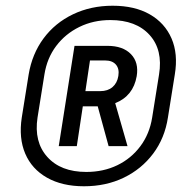

<svg xmlns="http://www.w3.org/2000/svg" viewBox="-20 -760 640 670"><path d="M273 -110Q197 -110 144 -140Q91 -170 68 -224Q45 -278 56 -350L80 -500Q92 -572 132 -626Q172 -680 234.5 -710Q297 -740 373 -740Q450 -740 502.5 -710Q555 -680 578.5 -626Q602 -572 590 -500L566 -350Q555 -278 514.5 -224Q474 -170 412 -140Q350 -110 273 -110ZM281 -160Q341 -160 389.5 -183.5Q438 -207 470 -250Q502 -293 511 -350L535 -500Q549 -586 502 -638Q455 -690 365 -690Q306 -690 257 -666Q208 -642 176 -599.5Q144 -557 135 -500L111 -350Q98 -265 145 -212.5Q192 -160 281 -160ZM185 -250 240 -600H355Q409 -600 437 -571Q465 -542 457 -494Q445 -425 382 -400L425 -250H359L321 -389H269L248 -250ZM278 -442H330Q356 -442 372.5 -456Q389 -470 393 -495Q397 -520 384.5 -534.5Q372 -549 347 -549H294Z"/></svg>

Font: JetBrains Mono NL Medium
Style: Italic
Weight: 500
Italic angle: -9°
Monospace: yes
Designer: Philipp Nurullin, Konstantin Bulenkov
Foundry: JetBrains
Version: Version 2.305; ttfautohint (v1.8.4.7-5d5b)